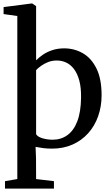

<svg xmlns="http://www.w3.org/2000/svg" viewBox="-24 -839 633 1098"><path d="M4.5 239.5V197L75 185V-747.5L-3.5 -758.5V-798.5L155.5 -819H160.5L182.5 -804V-494Q198 -510 221.2 -526Q244.5 -542 275.2 -552.2Q306 -562.5 343 -562.5Q401 -562.5 449.8 -534.5Q498.5 -506.5 527.8 -447.2Q557 -388 557 -294.5Q557 -230 537.2 -174.2Q517.5 -118.5 480.2 -77Q443 -35.5 390.5 -12.2Q338 11 273.5 11Q247 11 223 8Q199 5 179.5 1L182 67.5L182.5 185L284.5 197V239.5ZM277.5 -40Q325 -40 361.2 -66Q397.5 -92 418 -145.2Q438.5 -198.5 439.5 -279.5Q440.5 -336.5 429.8 -377Q419 -417.5 399.8 -443.2Q380.5 -469 355.2 -481Q330 -493 301 -493Q273.5 -493 250.5 -483.8Q227.5 -474.5 210 -461.8Q192.5 -449 182.5 -438V-72Q189.5 -57.5 217.2 -48.8Q245 -40 277.5 -40Z"/></svg>

Font: Merriweather 36pt Medium
Style: Regular
Weight: 500
Version: Version 2.100